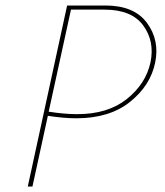

<svg xmlns="http://www.w3.org/2000/svg" viewBox="-20 -678 599 698"><path d="M363 -658Q468 -658 514.5 -594.5Q561 -531 544 -450Q527 -367 452.5 -307.5Q378 -248 258 -248Q211 -248 154 -257L98 0H81L224 -658ZM527 -451Q543 -527 501 -585Q459 -643 360 -643H238L157 -272Q214 -263 261 -263Q372 -263 441 -318Q510 -373 527 -451Z"/></svg>

Font: EauTestInfant Thin
Style: Italic
Weight: 250
Italic angle: -12°
Designer: Christian Thalmann (Catharsis Fonts)
Version: Version 0.001;PS 000.001;hotconv 1.0.88;makeotf.lib2.5.64775